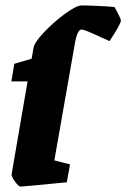

<svg xmlns="http://www.w3.org/2000/svg" viewBox="-20 -681 467 710"><path d="M427 -605Q427 -592 385 -529Q383 -530 356 -542Q292 -572 282 -572Q266 -572 257 -521L181 -88L239 -73L227 -7Q65 9 56 9Q49 9 35.5 -9.5Q22 -28 23 -37L82 -380H22L33 -445L97 -464L104 -504Q107 -524 143 -562Q179 -600 221 -630.5Q263 -661 282 -661Q301 -661 344 -659Q387 -657 403 -655Q408 -648 417.5 -629Q427 -610 427 -605Z"/></svg>

Font: Grenze ExtraBold
Style: Italic
Weight: 800
Italic angle: -10°
Designer: Renata Polastri
Foundry: Omnibus-Type
Version: Version 1.002; ttfautohint (v1.8)